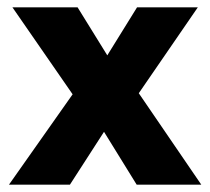

<svg xmlns="http://www.w3.org/2000/svg" viewBox="-20 -506 576 526"><path d="M354.5 0 238 -188.5 205 -210 14 -486H192.5L302 -309L334 -289L531.5 0ZM4.5 0 203.5 -282.5 290.5 -184.5 171.5 0ZM333 -211 245.5 -308.5 355.5 -486H522Z"/></svg>

Font: Outfit Thin
Style: Regular
Weight: 100
Designer: Rodrigo Fuenzalida
Foundry: fragTYPE
Version: Version 1.100;gftools[0.9.27]